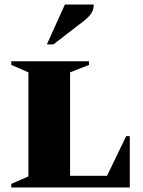

<svg xmlns="http://www.w3.org/2000/svg" viewBox="-20 -832 636 852"><path d="M30 0V-16L106 -49V-511L30 -544V-560H375V-544L291 -511V-52H455L540 -228H556V0ZM188 -635 268 -812H396Q396 -791 386 -774.5Q376 -758 352 -739L217 -635Z"/></svg>

Font: Spectral SC ExtraBold
Style: Regular
Weight: 800
Designer: Jean-Baptiste Levee
Foundry: Production Type
Version: Version 2.001